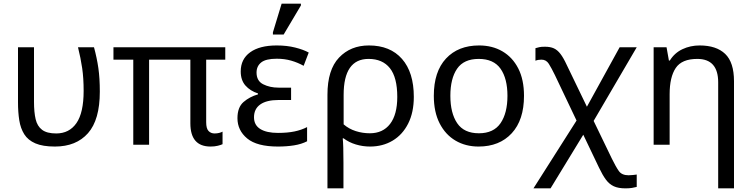

<svg xmlns="http://www.w3.org/2000/svg" viewBox="-20 -796 4138 1056"><path d="M282 10Q215 10 174.5 -7.5Q134 -25 113.5 -57.5Q93 -90 86 -134.5Q79 -179 79 -233V-536H167V-236Q167 -179 176 -140.5Q185 -102 211.5 -82Q238 -62 289 -62Q361 -62 400.5 -119Q440 -176 440 -296Q440 -366 432 -421Q424 -476 409 -536H497Q513 -477 521 -421.5Q529 -366 529 -292Q529 -137 464 -63.5Q399 10 282 10Z M1138 10Q1027 10 1027 -118V-468H800V0H713V-468H604V-536H1219V-468H1114V-124Q1114 -89 1127 -75.5Q1140 -62 1160 -62Q1174 -62 1185.5 -65Q1197 -68 1204 -72V-3Q1196 1 1178.5 5.5Q1161 10 1138 10Z M1509 10Q1393 10 1339.5 -34.5Q1286 -79 1286 -146Q1286 -206 1319.5 -235Q1353 -264 1399 -277V-282Q1356 -296 1330 -325.5Q1304 -355 1304 -403Q1304 -471 1356 -508.5Q1408 -546 1502 -546Q1558 -546 1603.5 -534.5Q1649 -523 1678 -507L1650 -434Q1618 -452 1581.5 -462.5Q1545 -473 1502 -473Q1442 -473 1416.5 -452.5Q1391 -432 1391 -397Q1391 -351 1427.5 -332.5Q1464 -314 1512 -314H1581V-246H1512Q1446 -246 1411.5 -221.5Q1377 -197 1377 -151Q1377 -108 1411.5 -86.5Q1446 -65 1509 -65Q1561 -65 1599.5 -73Q1638 -81 1669 -97V-19Q1638 -3 1597 3.5Q1556 10 1509 10ZM1481 -606V-618L1529 -776H1635V-766L1540 -606Z M1781 240V-275Q1781 -412 1844.5 -479Q1908 -546 2009 -546Q2126 -546 2191 -472Q2256 -398 2256 -263Q2256 -178 2225 -116.5Q2194 -55 2139.5 -22.5Q2085 10 2015 10Q1975 10 1937 -1.5Q1899 -13 1870 -35H1865Q1867 -19 1868 17Q1869 53 1869 98V240ZM2014 -63Q2086 -63 2125.5 -114.5Q2165 -166 2165 -263Q2165 -370 2124.5 -421Q2084 -472 2007 -472Q1870 -472 1870 -274V-112Q1899 -87 1936.5 -75Q1974 -63 2014 -63Z M2862 -269Q2862 -136 2794.5 -63Q2727 10 2612 10Q2541 10 2485.5 -22.5Q2430 -55 2398 -117.5Q2366 -180 2366 -269Q2366 -402 2433 -474Q2500 -546 2615 -546Q2688 -546 2743.5 -513.5Q2799 -481 2830.5 -419.5Q2862 -358 2862 -269ZM2457 -269Q2457 -174 2494.5 -118.5Q2532 -63 2614 -63Q2695 -63 2733 -118.5Q2771 -174 2771 -269Q2771 -364 2733 -418Q2695 -472 2613 -472Q2531 -472 2494 -418Q2457 -364 2457 -269Z M2914 240 3151 -133 3032 -383Q3013 -422 2998.5 -445Q2984 -468 2958 -468Q2939 -468 2925 -462V-531Q2936 -534 2946 -536.5Q2956 -539 2977 -539Q3007 -539 3026.5 -530Q3046 -521 3062.5 -499.5Q3079 -478 3097 -439L3208 -209L3388 -536H3482L3245 -131L3345 76Q3367 121 3383.5 144.5Q3400 168 3437 168Q3450 168 3461.5 166.5Q3473 165 3482 164V232Q3471 235 3456 237.5Q3441 240 3420 240Q3381 240 3356 228.5Q3331 217 3312.5 192Q3294 167 3275 127L3188 -55L3008 240Z M3930 240V-343Q3930 -472 3815 -472Q3730 -472 3696.5 -422Q3663 -372 3663 -278V0H3575V-536H3646L3659 -463H3664Q3690 -505 3733.5 -525.5Q3777 -546 3828 -546Q3920 -546 3968.5 -499.5Q4017 -453 4017 -349V240Z"/></svg>

Font: Noto Sans Historical
Style: Regular
Weight: 400
Designer: Monotype Design Team
Foundry: Monotype Imaging Inc.
Version: Version 2.013; ttfautohint (v1.8.4.7-5d5b)